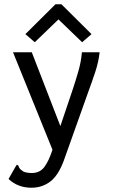

<svg xmlns="http://www.w3.org/2000/svg" viewBox="-20 -705 540 900"><path d="M127 175Q64 175 20 134L53 76L59 67L66 71Q68 79 72.5 85Q77 91 91 100Q108 106 129 106Q166 106 187 79Q208 52 226 -3L41 -460H129L263 -114L320 -283Q335 -328 347.5 -371.5Q360 -415 364 -460H447Q442 -414 426 -366Q410 -318 393 -272L279 48Q253 118 215 146.5Q177 175 127 175ZM143 -507 99 -545 240 -685H268L409 -545L365 -507L254 -614Z"/></svg>

Font: Inconsolata Medium
Style: Regular
Weight: 500
Monospace: yes
Designer: Raph Levien, Cyreal, Brenton Simpson
Foundry: Raph Levien, Cyreal, Google
Version: Version 3.001; ttfautohint (v1.8.2.53-6de2)